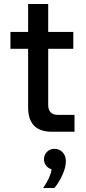

<svg xmlns="http://www.w3.org/2000/svg" viewBox="-20 -656 429 956"><path d="M351 0H238Q120 0 120 -122V-413H32V-497H120V-636H220V-497H345V-413H220V-135Q220 -84 268 -84H351ZM251 280H195Q211 257 222.5 232.5Q234 208 237 187Q220 182 209.5 168.5Q199 155 199 137Q199 115 214 100Q229 85 251 85Q276 85 292 102.5Q308 120 308 146Q308 177 291 214.5Q274 252 251 280Z"/></svg>

Font: Wix Madefor Text Medium
Style: Regular
Weight: 500
Designer: Dalton Maag Ltd
Foundry: Dalton Maag Ltd
Version: Version 3.100